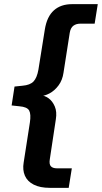

<svg xmlns="http://www.w3.org/2000/svg" viewBox="-20 -725 491 925"><path d="M220 180Q173 180 142.5 164.5Q112 149 100 121.5Q88 94 94 58L124 -135Q130 -175 120.5 -192.5Q111 -210 73 -213L36 -217L50 -308L88 -312Q125 -315 141.5 -332.5Q158 -350 165 -389L196 -583Q206 -645 239.5 -675Q273 -705 327 -705H451L436 -611H367Q347 -611 333.5 -601Q320 -591 316 -567L286 -375Q281 -339 262 -313.5Q243 -288 218.5 -275Q194 -262 172 -262V-266Q194 -266 213.5 -252Q233 -238 244 -212Q255 -186 249 -150L220 42Q216 66 225 76Q234 86 255 86H326L311 180Z"/></svg>

Font: Mulish ExtraLight
Style: Bold Italic
Weight: 700
Italic angle: -9°
Version: Version 3.603